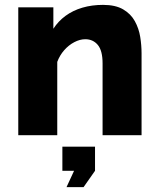

<svg xmlns="http://www.w3.org/2000/svg" viewBox="-20 -555 652 788"><path d="M561 0H401V-295Q401 -347 381.5 -370.5Q362 -394 330 -394Q308 -394 285 -382Q262 -370 243.5 -349Q225 -328 215 -301V0H55V-525H199V-437Q219 -468 249 -490Q279 -512 318 -523.5Q357 -535 403 -535Q454 -535 485.5 -516.5Q517 -498 533.5 -468Q550 -438 555.5 -403.5Q561 -369 561 -336ZM253 213 284 146H236V47H370V146L323 213Z"/></svg>

Font: Raleway Thin ExtraBold
Style: Regular
Weight: 800
Version: Version 4.026